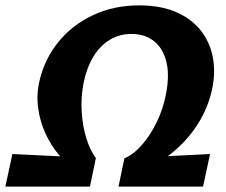

<svg xmlns="http://www.w3.org/2000/svg" viewBox="-43 -693 840 713"><path d="M470 -50 419 -105Q454 -120 485.5 -156.5Q517 -193 540.5 -242.5Q564 -292 574 -347Q587 -416 574.5 -465Q562 -514 528.5 -540.5Q495 -567 445 -567Q400 -567 363.5 -544.5Q327 -522 302.5 -480.5Q278 -439 267 -383Q257 -330 260.5 -276.5Q264 -223 278 -178.5Q292 -134 313 -106L246 -56Q208 -80 177 -116.5Q146 -153 125.5 -198Q105 -243 98.5 -293.5Q92 -344 104 -394Q123 -475 174.5 -538Q226 -601 303 -637Q380 -673 474 -673Q553 -673 610 -648.5Q667 -624 701.5 -581Q736 -538 747 -482Q758 -426 745 -363Q730 -293 692 -233Q654 -173 597.5 -126.5Q541 -80 470 -50ZM-23 0 3 -121 313 -106 291 0ZM397 0 419 -105 737 -121 711 0Z"/></svg>

Font: Ysabeau ExtraBold
Style: Italic
Weight: 800
Italic angle: -12°
Designer: Christian Thalmann (Catharsis Fonts)
Version: Version 2.002